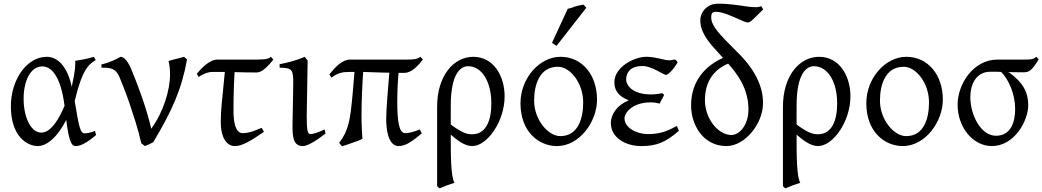

<svg xmlns="http://www.w3.org/2000/svg" viewBox="-20 -777 5652 1041"><path d="M108 -241C108 -343 148 -417 209 -417C257 -417 309 -368 330 -203C304 -142 260 -58 204 -58C146 -58 108 -144 108 -241ZM489 -469C474 -464 455 -460 438 -456L388 -447V-432C388 -389 374 -333 369 -307C336 -457 261 -469 234 -469C124 -469 39 -344 39 -201C39 -37 127 15 186 15C217 15 279 -9 339 -127C355 -1 370 15 390 15C412 15 445 3 501 -45C497 -60 497 -58 495 -67C474 -58 450 -54 439 -54C422 -54 412 -70 397 -159L385 -229C426 -403 463 -430 499 -451C494 -458 496 -459 489 -469Z M978 -469 937 -458C923 -455 909 -451 894 -446C899 -425 902 -401 902 -375C902 -286 865 -168 800 -79C775 -191 722 -327 711 -354L690 -406C666 -460 645 -469 634 -469C576 -437 541 -430 530 -428V-410H537C585 -410 607 -403 626 -363L650 -304C660 -279 670 -251 681 -220L715 -116C726 -80 737 -41 746 0L766 15L789 5C798 1 806 -3 811 -6C912 -176 964 -289 994 -454C989 -458 985 -464 978 -469Z M1246 -175C1246 -259 1248 -323 1252 -386C1288 -385 1334 -384 1367 -384C1386 -384 1410 -388 1462 -454L1449 -469C1440 -461 1427 -454 1378 -454H1159C1114 -454 1067 -402 1047 -377L1057 -360C1098 -386 1120 -387 1136 -387H1199C1184 -222 1177 -194 1177 -111C1177 -36 1207 15 1253 15C1275 15 1303 8 1361 -29L1411 -62L1399 -84L1364 -70C1352 -65 1323 -55 1296 -55C1256 -55 1246 -116 1246 -175Z M1745 -53 1740 -75C1698 -55 1672 -50 1665 -50C1649 -50 1643 -61 1643 -148L1648 -449L1632 -469C1580 -446 1524 -434 1496 -429V-410C1565 -410 1570 -397 1570 -327L1566 -99C1566 -44 1566 15 1622 15C1647 15 1694 -13 1745 -53Z M2267 -54 2256 -75 2228 -65C2203 -57 2187 -55 2177 -55C2143 -55 2134 -120 2134 -223C2134 -276 2136 -332 2141 -382H2173C2213 -382 2251 -425 2273 -455L2259 -469C2240 -455 2219 -454 2188 -454H1879C1834 -454 1798 -413 1766 -374L1777 -356C1813 -382 1835 -387 1877 -387H1902L1892 -268C1878 -121 1871 -73 1819 -2C1822 1 1831 13 1834 16C1841 14 1850 11 1860 8L1894 -4C1914 -10 1935 -19 1945 -24C1940 -97 1940 -134 1940 -146C1940 -228 1944 -311 1949 -387C2034 -385 2034 -383 2091 -383C2084 -295 2074 -191 2074 -130C2074 -86 2081 15 2142 15C2184 15 2226 -20 2267 -54Z M2518 -418C2594 -418 2644 -332 2644 -217C2644 -128 2618 -49 2539 -49C2516 -49 2488 -54 2424 -102V-203C2424 -383 2480 -418 2518 -418ZM2546 -469C2440 -469 2350 -367 2350 -198V232C2356 239 2358 241 2364 244L2403 228L2444 214C2424 181 2424 62 2424 -35V-47C2459 -17 2499 15 2540 15C2622 15 2716 -119 2716 -255C2716 -364 2657 -469 2546 -469Z M3018 -39C2951 -39 2876 -129 2876 -231C2876 -321 2907 -415 3005 -415C3072 -415 3142 -326 3142 -222C3142 -134 3114 -39 3018 -39ZM3019 -469C2906 -469 2802 -354 2802 -217C2802 -62 2902 15 3000 15C3121 15 3217 -116 3217 -237C3217 -369 3138 -469 3019 -469ZM2998 -529 3159 -735 3143 -752C3134 -750 3134 -750 3123 -748L3099 -742L3077 -734C3070 -732 3063 -730 3058 -729L2973 -545C2981 -540 2990 -531 2998 -529Z M3611 -450C3602 -450 3592 -451 3584 -453L3554 -460C3512 -469 3497 -469 3483 -469C3419 -469 3311 -414 3311 -331C3311 -292 3328 -257 3389 -233C3327 -208 3292 -159 3292 -109C3292 -35 3365 15 3458 15C3539 15 3589 -5 3661 -68L3650 -94C3598 -66 3558 -50 3496 -50C3425 -50 3366 -88 3366 -135C3366 -165 3408 -222 3508 -222C3518 -222 3533 -222 3556 -215L3581 -262L3571 -272C3554 -268 3530 -265 3510 -265C3409 -265 3375 -314 3375 -347C3375 -376 3391 -419 3463 -419C3515 -419 3577 -371 3591 -371C3602 -371 3632 -400 3654 -439C3648 -450 3643 -453 3639 -454C3630 -454 3619 -450 3611 -450Z M3946 -45C3872 -45 3802 -136 3802 -233C3802 -339 3854 -401 3928 -432C3973 -381 4038 -301 4038 -184C4038 -96 3987 -45 3946 -45ZM4106 -744C4099 -740 4090 -738 4079 -738C4065 -738 4050 -739 4036 -741L3988 -748C3919 -757 3895 -757 3872 -757C3814 -757 3777 -712 3777 -666C3777 -636 3785 -589 3854 -514L3900 -463C3811 -424 3727 -343 3727 -206C3727 -100 3792 15 3919 15C4018 15 4117 -105 4117 -218C4117 -254 4114 -363 3976 -496L3909 -564C3843 -632 3836 -661 3836 -685C3836 -704 3843 -713 3860 -713C3880 -713 3903 -709 3960 -684L4006 -664C4019 -658 4029 -655 4035 -655C4042 -655 4051 -661 4064 -673L4118 -726C4111 -739 4109 -741 4106 -744Z M4393 -418C4469 -418 4519 -332 4519 -217C4519 -128 4493 -49 4414 -49C4391 -49 4363 -54 4299 -102V-203C4299 -383 4355 -418 4393 -418ZM4421 -469C4315 -469 4225 -367 4225 -198V232C4231 239 4233 241 4239 244L4278 228L4319 214C4299 181 4299 62 4299 -35V-47C4334 -17 4374 15 4415 15C4497 15 4591 -119 4591 -255C4591 -364 4532 -469 4421 -469Z M4893 -39C4826 -39 4751 -129 4751 -231C4751 -321 4782 -415 4880 -415C4947 -415 5017 -326 5017 -222C5017 -134 4989 -39 4893 -39ZM4894 -469C4781 -469 4677 -354 4677 -217C4677 -62 4777 15 4875 15C4996 15 5092 -116 5092 -237C5092 -369 5013 -469 4894 -469Z M5380 -41C5297 -41 5241 -155 5241 -250C5241 -319 5272 -388 5349 -388H5373C5383 -388 5395 -388 5408 -387C5450 -345 5484 -266 5484 -186C5484 -119 5463 -41 5380 -41ZM5612 -455 5599 -469C5583 -456 5573 -454 5537 -454H5388C5258 -454 5172 -322 5172 -209C5172 -88 5254 15 5358 15C5480 15 5555 -122 5555 -207C5555 -277 5526 -330 5453 -383C5451 -384 5448 -385 5445 -386C5486 -386 5494 -385 5527 -385C5559 -385 5572 -391 5612 -455Z"/></svg>

Font: Temporarium
Style: Regular
Weight: 400
Version: Version 1.1